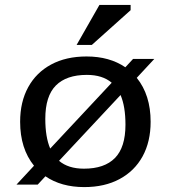

<svg xmlns="http://www.w3.org/2000/svg" viewBox="-20 -752 695 782"><path d="M47 0 118.5 -77Q62 -147 62 -256Q62 -337 94.8 -396.8Q127.5 -456.5 188.2 -489.2Q249 -522 332.5 -522Q426 -522 490.5 -478L522 -512H608.5L537 -435Q593.5 -365 593.5 -256Q593.5 -175 560.8 -115.2Q528 -55.5 467.2 -22.8Q406.5 10 323 10Q229.5 10 165 -34L133.5 0ZM164.5 -268Q164.5 -193.5 184.5 -147L435 -415Q397.5 -447 333.5 -447Q250.5 -447 207.5 -403.8Q164.5 -360.5 164.5 -268ZM322 -65Q405.5 -65 448.2 -108.5Q491 -152 491 -244Q491 -318.5 471 -365L220.5 -97Q258 -65 322 -65ZM292 -569 385 -732H512V-710.5L354 -569Z"/></svg>

Font: Newsreader Caption
Style: Regular
Weight: 400
Designer: Hugues Gentile
Foundry: Production Type
Version: Version 1.001